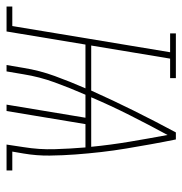

<svg xmlns="http://www.w3.org/2000/svg" viewBox="-66 -566 570 601"><g transform="rotate(90 219.5 -265.0)"><path d="M-61 0V-18H0L82 -512H23V-530H163V-512H102L61 -265H202Q232 -332 265 -398.5Q298 -465 333 -530H355Q363 -491 370 -452Q377 -413 383.5 -374Q390 -335 394.5 -295.5Q399 -256 402 -216Q405 -176 405.5 -135Q406 -94 399 -53L393 -18H452V0H371L379 -53Q387 -102 385.5 -150.5Q384 -199 380 -247H307L266 0H246L287 -247H215Q194 -199 176.5 -151Q159 -103 151 -53L142 0H122L131 -53Q139 -103 156.5 -151Q174 -199 195 -247H58L17 0ZM378 -265Q372 -326 362 -385.5Q352 -445 341 -504Q309 -445 279 -385.5Q249 -326 223 -265Z"/></g></svg>

Font: Iosevka Curly Slab ThObl
Style: Regular
Weight: 100
Italic angle: -9°
Monospace: yes
Designer: Belleve Invis
Foundry: Belleve Invis
Version: Version 11.0.0; ttfautohint (v1.8.3)